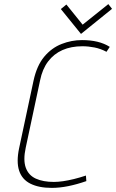

<svg xmlns="http://www.w3.org/2000/svg" viewBox="-20 -904 565 934"><path d="M525 -861 507 -884 382 -784 303 -882 276 -860 374 -739ZM498 -652 514 -676Q487 -693 453.5 -701Q420 -709 379 -709Q328 -709 279.5 -690Q231 -671 195 -628Q159 -585 143 -511L73 -183Q59 -117 73 -74Q87 -31 128 -10.5Q169 10 232 10Q270 10 312 1.5Q354 -7 400 -23L398 -50Q368 -40 339.5 -33Q311 -26 286.5 -22.5Q262 -19 242 -19Q190 -19 154.5 -35Q119 -51 105.5 -88Q92 -125 105 -185L175 -513Q186 -568 214 -605Q242 -642 284 -660.5Q326 -679 381 -679Q410 -679 440 -673Q470 -667 498 -652Z"/></svg>

Font: Advent Pro ExtraLight
Style: Italic
Weight: 250
Italic angle: -12°
Version: Version 3.000